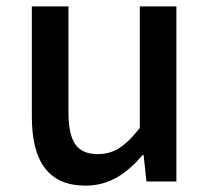

<svg xmlns="http://www.w3.org/2000/svg" viewBox="-20 -570 660 603"><path d="M249 13C324 13 378 -25 428 -83H431L440 0H534V-550H419V-168C373 -110 338 -86 287 -86C222 -86 195 -124 195 -218V-550H80V-204C80 -64 131 13 249 13Z"/></svg>

Font: Noto Sans JP Medium
Style: Regular
Weight: 500
Designer: Ryoko NISHIZUKA  (kana, bopomofo & ideographs); Paul D. Hunt (Latin, Greek & Cyrillic); Sandoll Communications , Soo-you
Foundry: Adobe
Version: Version 2.002;hotconv 1.0.116;makeotfexe 2.5.65601